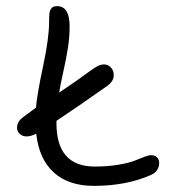

<svg xmlns="http://www.w3.org/2000/svg" viewBox="-20 -646 596 626"><path d="M66.9 -201.2Q52.2 -201.2 43 -210.9Q33.7 -220.7 35.9 -235.6Q38.1 -250.5 54.2 -263.2Q64 -270.5 79.6 -282Q95.2 -293.5 97.2 -294.9Q101.1 -339.4 120.6 -430.9Q140.1 -522.5 140.1 -574.2Q140.1 -594.7 141.4 -604Q142.6 -613.3 148.2 -619.6Q153.8 -626 166 -626Q207 -626 207 -560.1Q207 -526.4 201.7 -491.2Q196.3 -456.1 186.5 -412.6Q176.8 -369.1 172.9 -344.2Q237.8 -387.7 266.1 -409.2Q288.6 -425.8 298.8 -430.9Q309.1 -436 319.8 -436Q332.5 -436 342.5 -424.8Q352.5 -413.6 350.6 -396.5Q348.6 -379.4 330.1 -366.2Q224.6 -292 164.1 -252V-244.1Q164.1 -103 289.1 -103Q331.5 -103 366 -108.9Q400.4 -114.7 417.7 -121.6Q435.1 -128.4 449.7 -134.3Q464.4 -140.1 472.2 -140.1Q484.9 -140.1 491.9 -133.1Q499 -126 499 -113.8Q499 -101.6 491.5 -90.8Q483.9 -80.1 471.2 -75.2Q391.6 -40 286.1 -40Q203.6 -40 155.5 -83.5Q107.4 -127 98.1 -210Q80.1 -201.2 66.9 -201.2Z"/></svg>

Font: Shantell Sans Irregular
Style: Regular
Weight: 300
Designer: Stephen Nixon, Anya Danilova, Shantell Martin
Foundry: Arrow Type
Version: Version 1.006;[9816181b4]